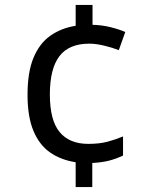

<svg xmlns="http://www.w3.org/2000/svg" viewBox="-20 -744 612 774"><path d="M353 -644Q391 -643 425.5 -634.5Q460 -626 485 -615L459 -542Q433 -552 400 -560Q367 -568 340 -568Q258 -568 219.5 -517.5Q181 -467 181 -363Q181 -259 220.5 -211.5Q260 -164 336 -164Q380 -164 412.5 -172.5Q445 -181 476 -194V-117Q449 -104 420 -96.5Q391 -89 352 -87V10H285V-90Q226 -99 182.5 -129Q139 -159 115 -216Q91 -273 91 -362Q91 -453 115 -511Q139 -569 183 -600Q227 -631 285 -640V-724H353Z"/></svg>

Font: Noto Sans Inscriptional Pahlavi
Style: Regular
Weight: 400
Designer: Monotype Design Team
Foundry: Monotype Imaging Inc.
Version: Version 2.003; ttfautohint (v1.8.4.7-5d5b)